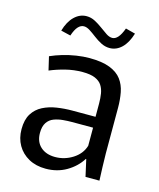

<svg xmlns="http://www.w3.org/2000/svg" viewBox="-110 -791 727 880"><g transform="rotate(15 254.0 -351.0)"><path d="M190 11Q144 11 109.5 -8Q75 -27 56 -60Q37 -93 37 -136Q37 -181 54.5 -209Q72 -237 101.5 -252Q131 -267 167 -272.5Q203 -278 240 -278H350V-341Q350 -366 346.5 -387.5Q343 -409 332.5 -425.5Q322 -442 300 -451.5Q278 -461 240 -461Q199 -461 159.5 -451Q120 -441 87 -427L72 -491Q99 -503 129.5 -512Q160 -521 192.5 -526Q225 -531 254 -531Q314 -531 351 -516.5Q388 -502 407 -476.5Q426 -451 432.5 -417Q439 -383 439 -344V-128Q439 -99 440.5 -63.5Q442 -28 443 0H377L359 -80H357Q332 -40 288.5 -14.5Q245 11 190 11ZM218 -52Q263 -52 301.5 -76.5Q340 -101 352 -141V-227H252Q232 -227 209.5 -225Q187 -223 167 -215.5Q147 -208 135 -190Q123 -172 123 -141Q123 -99 149 -75.5Q175 -52 218 -52ZM380 -705 426 -693Q412 -647 387 -623Q362 -599 330 -599Q309 -599 289.5 -609Q270 -619 252.5 -632.5Q235 -646 220 -655.5Q205 -665 192 -665Q177 -665 164.5 -651.5Q152 -638 142 -608L96 -619Q109 -664 134.5 -688.5Q160 -713 192 -713Q213 -713 232 -703Q251 -693 268.5 -680Q286 -667 301 -657Q316 -647 330 -647Q344 -647 356.5 -661Q369 -675 380 -705Z"/></g></svg>

Font: Murecho Thin
Style: Regular
Weight: 400
Version: Version 1.010